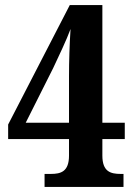

<svg xmlns="http://www.w3.org/2000/svg" viewBox="-20 -734 529 754"><path d="M155 0H465V-51H454C414 -51 382 -60 382 -123V-188H470V-252H382V-714H254L12 -245V-188H251V-123C251 -60 219 -51 180 -51H155ZM81 -252 189 -467C208 -507 243 -581 257 -620C253 -558 251 -492 251 -434V-252Z"/></svg>

Font: Noto Serif Devanagari Condensed
Style: Bold
Weight: 700
Width: 3
Designer: Universal Thirst, Indian Type Foundry and the Monotype Design Team
Foundry: Monotype Imaging Inc.
Version: Version 2.004